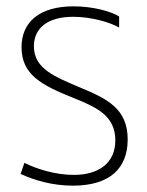

<svg xmlns="http://www.w3.org/2000/svg" viewBox="-20 -576 465 606"><path d="M210 10C328 10 383 -46 383 -136C383 -232 319 -264 237 -298C152 -334 87 -359 87 -430C87 -487 130 -523 211 -523C267 -523 327 -506 356 -489V-524C329 -541 271 -556 212 -556C104 -556 48 -506 48 -427C48 -340 111 -307 214 -266C286 -237 344 -210 344 -133C344 -61 291 -24 213 -24C154 -24 95 -43 57 -62L45 -27C86 -8 144 10 210 10Z"/></svg>

Font: Noto Sans Thai SemCond ExtLt
Style: Regular
Weight: 200
Width: 4
Designer: Monotype Design Team
Foundry: Monotype Imaging Inc.
Version: Version 2.002